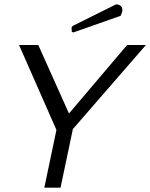

<svg xmlns="http://www.w3.org/2000/svg" viewBox="-20 -868 695 888"><path d="M312 -721 311 -741 316 -748 517 -848Q546 -846 546 -821Q546 -811 538 -795L319 -718ZM68 -660H157L299 -343L568 -660H655L317 -271L260 0H185L241 -267Z"/></svg>

Font: Quattrocento Sans
Style: Italic
Weight: 400
Designer: Pablo Impallari
Foundry: Pablo Impallari, Igino Marini, Brenda Gallo
Version: Version 2.000